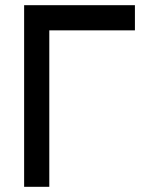

<svg xmlns="http://www.w3.org/2000/svg" viewBox="-20 -720 549 740"><path d="M73 0H170V-603H500V-700H73Z"/></svg>

Font: Unageo
Style: Medium
Weight: 500
Designer: Richard Sepsi
Foundry: Richard Sepsi
Version: Version 2.000